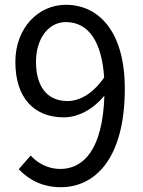

<svg xmlns="http://www.w3.org/2000/svg" viewBox="-20 -767 595 800"><path d="M261 -346C174 -346 130 -410 130 -509C130 -609 184 -675 254 -675C348 -675 404 -595 414 -444C365 -374 310 -346 261 -346ZM58 -62C99 -19 155 13 234 13C372 13 500 -101 500 -398C500 -631 395 -747 254 -747C140 -747 44 -651 44 -509C44 -357 124 -278 246 -278C308 -278 371 -314 415 -369C408 -141 326 -63 231 -63C184 -63 139 -84 108 -119Z"/></svg>

Font: Source Han Sans CN Regular
Style: Regular
Weight: 400
Designer: Ryoko NISHIZUKA (kana & ideographs); Paul D. Hunt (Latin, Greek & Cyrillic); Wenlong ZHANG (bopomofo); Sandoll Communica
Foundry: Adobe Systems Incorporated
Version: Version 1.004;PS 1.004;hotconv 1.0.82;makeotf.lib2.5.63406